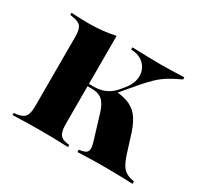

<svg xmlns="http://www.w3.org/2000/svg" viewBox="-100 -553 709 679"><g transform="rotate(30 254.5 -213.5)"><path d="M73.4 -208.9V-350Q73.4 -380.6 64.1 -392.3Q54.8 -404 28.2 -407.3L19.4 -408.9V-417.7Q41.1 -416.1 57.7 -415.7Q74.2 -415.3 90.3 -415.3Q119.4 -415.3 146 -418.1Q172.6 -421 198.4 -426.6V-417.7V-208.9ZM135.5 -2.4Q109.7 -2.4 83.1 -2Q56.5 -1.6 19.4 0V-8.9L29.8 -9.7Q54.8 -12.9 64.1 -25Q73.4 -37.1 73.4 -66.9V-208.9H198.4V-66.9Q198.4 -37.1 207.3 -24.6Q216.1 -12.1 238.7 -9.7L246 -8.9V0Q209.7 -1.6 185.1 -2Q160.5 -2.4 135.5 -2.4ZM283.9 -1.6V-11.3Q310.5 -13.7 316.5 -24.6Q322.6 -35.5 314.5 -61.3L283.9 -162.1Q273.4 -195.2 258.1 -208.1Q242.7 -221 214.5 -221H191.1V-230.6H219.4Q243.5 -230.6 264.1 -239.5Q284.7 -248.4 301.6 -267.7L314.5 -283.1Q332.3 -304 337.5 -325.8Q342.7 -347.6 335.9 -366.5Q329 -385.5 311.7 -397.6Q294.4 -409.7 266.9 -410.5V-419.4Q304 -418.5 330.2 -417.7Q356.5 -416.9 383.1 -416.9Q397.6 -416.9 410.5 -417.3Q423.4 -417.7 439.9 -418.1Q456.5 -418.5 479 -419.4V-410.5Q451.6 -398.4 429.8 -385.1Q408.1 -371.8 390.3 -354.8Q372.6 -337.9 353.2 -315.3L289.5 -240.3L296 -255.6Q332.3 -252.4 355.2 -240.7Q378.2 -229 393.1 -205.6Q408.1 -182.3 420.2 -141.1L438.7 -82.3Q446.8 -57.3 455.6 -42.7Q464.5 -28.2 477 -21.4Q489.5 -14.5 508.9 -11.3V-1.6Q490.3 -2.4 471.8 -2.8Q453.2 -3.2 434.3 -3.6Q415.3 -4 394.4 -4Q371.8 -4 345.6 -3.6Q319.4 -3.2 283.9 -1.6Z"/></g></svg>

Font: Playfair 144pt SemiCondensed ExtraBold
Style: Regular
Weight: 800
Width: 4
Designer: Claus Eggers Sørensen
Foundry: Claus Eggers Sørensen
Version: Version 2.203